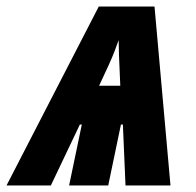

<svg xmlns="http://www.w3.org/2000/svg" viewBox="-78 -569 600 589"><path d="M-58 0 225 -549H396L445 0H307L299 -187H293L254 0H134L173 -187H167L78 0ZM291 -306Q288 -370 287 -400.5Q286 -431 286 -446Q280 -429 273.5 -412Q267 -395 256 -370.5Q245 -346 226 -306Z"/></svg>

Font: Noto Sans ExtraCondensed ExtraBold
Style: Italic
Weight: 800
Width: 2
Italic angle: -12°
Designer: Monotype Design Team
Foundry: Monotype Imaging Inc.
Version: Version 2.013; ttfautohint (v1.8.4.7-5d5b)